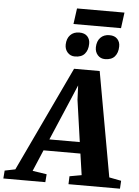

<svg xmlns="http://www.w3.org/2000/svg" viewBox="-148 -1187 897 1239"><g transform="rotate(5 301.0 -567.0)"><path d="M-78.5 0 -74.5 -51.5 -6.5 -65.5 314.5 -745H480.5L602 -66.5L680 -51.5L677 0H343.5L345.5 -51.5L423 -65.5L403 -203.5H164L105.5 -65.5L197.5 -51.5L193.5 0ZM195.5 -277H392.5L354 -547.5L350 -640.5L312.5 -551.5ZM312.5 -824.5Q283.5 -824.5 265 -845Q246.5 -865.5 247 -896Q248 -935.5 269.8 -958.2Q291.5 -981 328.5 -981Q363.5 -981 381 -961.5Q398.5 -942 397.5 -913Q397 -873 376.2 -848.8Q355.5 -824.5 312.5 -824.5ZM507.5 -824.5Q478.5 -824.5 460.2 -845Q442 -865.5 442.5 -896Q443.5 -935.5 465.2 -958.2Q487 -981 523.5 -981Q557.5 -981 575.2 -961.5Q593 -942 592 -913Q591.5 -873 570.8 -848.8Q550 -824.5 507.5 -824.5ZM299.5 -1134.5H607L593.5 -1032.5H285.5Z"/></g></svg>

Font: Merriweather Light 18pt Black
Style: Italic
Weight: 900
Italic angle: -7.8°
Version: Version 2.101